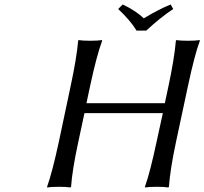

<svg xmlns="http://www.w3.org/2000/svg" viewBox="-20 -825 903 848"><path d="M810.1 -645Q843.8 -645 861.8 -647.9L862.8 -645Q839.8 -584.5 810.1 -444.8L757.8 -200.2Q731.4 -76.7 726.1 0L723.1 2.9Q705.1 0 672.9 0Q638.7 0 620.1 2.9V0Q643.1 -64.5 671.9 -200.2L699.2 -325.2H353L326.2 -200.2Q298.8 -73.2 293.9 0L291 2.9Q272.5 0 241.2 0Q206.1 0 188 2.9V0Q211.9 -68.4 240.2 -200.2L292 -444.8Q318.8 -569.8 325.2 -645L327.1 -647.9Q345.7 -645 377.9 -645Q412.1 -645 430.2 -647.9L431.2 -645Q407.2 -581.1 377.9 -444.8L361.8 -369.1H708L724.1 -444.8Q750 -565.9 756.8 -645L758.8 -647.9Q777.3 -645 810.1 -645ZM583 -689.9Q557.1 -733.4 502 -785.2L522 -805.2Q578.1 -778.8 615.2 -744.1Q684.1 -785.6 733.9 -805.2L745.1 -785.2Q690.4 -749.5 626 -689.9Z"/></svg>

Font: Linear Smooth
Style: Italic
Weight: 400
Designer: Philipp H. Poll, Flanker
Foundry: Philipp H. Poll, reworked by Flanker
Version: Version 1.061 | FøM Fix